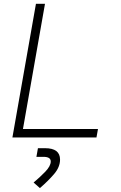

<svg xmlns="http://www.w3.org/2000/svg" viewBox="-20 -713 626 996"><path d="M44.4 0 166.5 -693.4H213.4L99.1 -43.9H488.3L480.5 0ZM187 262.7 154.3 233.9Q186 207.5 214.6 178Q243.2 148.4 243.2 124.5Q243.2 100.6 205.6 100.6H168.9L176.8 55.7H213.4Q291.5 55.7 291.5 114.7Q291.5 153.8 260.5 189.9Q229.5 226.1 187 262.7Z"/></svg>

Font: Cascadia Mono PL ExtraLight
Style: Italic
Weight: 200
Italic angle: -10°
Monospace: yes
Designer: Aaron Bell
Foundry: Saja Typeworks
Version: Version 2404.023; ttfautohint (v1.8.4)